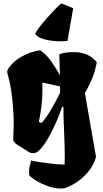

<svg xmlns="http://www.w3.org/2000/svg" viewBox="-20 -879 598 1113"><path d="M335 -859.4Q300.8 -829.6 250.7 -772.7Q200.7 -715.8 183.6 -684.1Q197.3 -661.1 239.7 -650.4Q282.2 -639.6 331.5 -639.6Q356 -639.6 371.1 -641.6L404.3 -831.5ZM541 -517.6 539.1 -507.8Q533.7 -482.9 528.1 -462.9Q522.5 -442.9 509.3 -412.1Q496.1 -381.3 472.2 -339.8L536.6 30.3Q526.4 69.8 499.5 106.2Q472.7 142.6 434.6 170.2Q396.5 197.8 353.5 212.4Q343.3 213.9 332.5 213.9Q298.3 213.9 259.8 200.7Q221.2 187.5 190.7 168.9Q160.2 150.4 148.9 135.7Q148.4 129.4 148.4 118.7Q148.4 101.1 151.1 88.4Q153.8 75.7 161.1 51.8Q197.8 60.1 259.5 67.6Q321.3 75.2 354.5 75.2Q355.5 45.9 355.5 28.3Q355.5 -17.6 351.6 -116.2Q347.2 -211.4 347.7 -257.8L341.3 -262.2Q311 -175.3 273.2 -103.3Q235.4 -31.2 201.7 -2.4Q186.5 9.3 172.4 9.3Q160.6 9.3 148.9 3.2Q137.2 -2.9 120.6 -15.1Q112.3 -21 99.1 -28.3Q77.6 -40.5 67.1 -49.8Q56.6 -59.1 56.6 -71.8L57.6 -101.6Q59.6 -137.7 59.6 -156.2Q59.6 -222.2 51.3 -303Q43 -383.8 27.3 -437Q22 -455.1 22 -463.9Q22 -469.7 24.9 -475.6Q27.8 -481.4 34.7 -490.7Q62 -525.4 98.4 -546.6Q134.8 -567.9 164.8 -576.7Q194.8 -585.4 212.9 -587.9Q247.1 -564 272 -530Q296.9 -496.1 327.6 -443.4Q327.1 -473.1 324.7 -530.8L323.7 -563.5Q332 -568.8 355.5 -573Q378.9 -577.1 405.8 -577.1Q450.2 -577.1 482.7 -563Q515.1 -548.8 541 -518.1L540.5 -517.6ZM327.1 -338.9Q328.1 -350.6 328.1 -352.1V-377.9Q307.1 -383.3 265.6 -391.6L225.6 -400.4V-348.1Q225.6 -267.6 205.1 -172.4L219.7 -165.5Q243.7 -189 276.4 -244.6Q309.1 -300.3 327.1 -338.9Z"/></svg>

Font: Fruktur
Style: Regular
Weight: 400
Designer: Viktoriya Grabowska
Foundry: Viktoriya Grabowska
Version: Version 1.004; ttfautohint (v1.4.1)